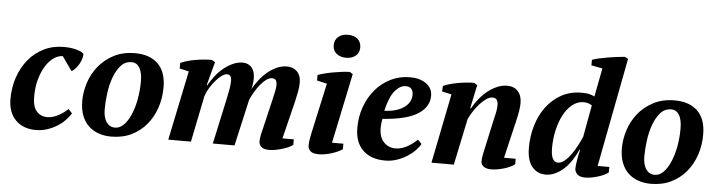

<svg xmlns="http://www.w3.org/2000/svg" viewBox="-47 -960 4413 1181"><g transform="rotate(5 2160.0 -370.0)"><path d="M412 -109Q399 -88 378 -66Q357 -44 329.5 -27Q302 -10 269 1Q236 12 199 12Q120 12 73.5 -35Q27 -82 27 -166Q27 -236 48.5 -299Q70 -362 109 -409.5Q148 -457 203.5 -484.5Q259 -512 327 -512Q372 -512 405.5 -502.5Q439 -493 450 -480Q451 -469 446.5 -452.5Q442 -436 433 -419.5Q424 -403 411.5 -388.5Q399 -374 386 -368L325 -455Q298 -455 270.5 -436.5Q243 -418 221 -383.5Q199 -349 185 -300.5Q171 -252 171 -191Q171 -130 196 -101.5Q221 -73 263 -73Q283 -73 301.5 -79.5Q320 -86 336 -95Q352 -104 365.5 -114.5Q379 -125 389 -134Z M750 -455Q710 -455 683.5 -425Q657 -395 640.5 -349.5Q624 -304 617 -251Q610 -198 610 -153Q610 -102 629.5 -73.5Q649 -45 683 -45Q712 -45 736.5 -69.5Q761 -94 779 -135.5Q797 -177 807 -230.5Q817 -284 817 -342Q817 -397 799.5 -426Q782 -455 750 -455ZM468 -192Q468 -246 486 -302.5Q504 -359 541 -405.5Q578 -452 634.5 -482Q691 -512 767 -512Q857 -512 908 -463Q959 -414 959 -317Q959 -251 939 -191.5Q919 -132 881 -86.5Q843 -41 788.5 -14.5Q734 12 664 12Q622 12 586 -0.5Q550 -13 523.5 -38.5Q497 -64 482.5 -102Q468 -140 468 -192Z M1633 -300Q1638 -323 1644 -349.5Q1650 -376 1650 -391Q1650 -410 1643.5 -421Q1637 -432 1620 -432Q1603 -432 1585 -419.5Q1567 -407 1550 -386.5Q1533 -366 1517.5 -340Q1502 -314 1490 -287L1425 0H1291L1352 -281Q1359 -312 1364 -341Q1369 -370 1369 -395Q1369 -432 1341 -432Q1327 -432 1309 -419Q1291 -406 1273 -385.5Q1255 -365 1239 -339Q1223 -313 1214 -286L1156 0H1016L1105 -429L1048 -442V-476Q1064 -484 1087.5 -491Q1111 -498 1137 -502.5Q1163 -507 1190 -509.5Q1217 -512 1240 -512L1261 -500L1222 -354H1226Q1241 -381 1262.5 -409.5Q1284 -438 1311 -460.5Q1338 -483 1369 -497.5Q1400 -512 1432 -512Q1444 -512 1457 -508Q1470 -504 1481.5 -493.5Q1493 -483 1500 -465Q1507 -447 1507 -419Q1507 -405 1504.5 -387Q1502 -369 1498 -354Q1515 -385 1538 -414Q1561 -443 1587.5 -464.5Q1614 -486 1643.5 -499Q1673 -512 1705 -512Q1743 -512 1767 -488Q1791 -464 1791 -422Q1791 -390 1785 -361Q1779 -332 1772 -300L1715 -69H1785V-35Q1775 -27 1757.5 -19Q1740 -11 1720 -5Q1700 1 1679 5Q1658 9 1640 9Q1604 9 1590 -5.5Q1576 -20 1576 -38Q1576 -67 1590 -118Z M1896 -442V-476Q1911 -482 1936 -488.5Q1961 -495 1989 -500Q2017 -505 2044.5 -508.5Q2072 -512 2093 -512L2111 -500L2021 -69H2091V-35Q2078 -26 2060.5 -18Q2043 -10 2023.5 -4Q2004 2 1984 5.5Q1964 9 1946 9Q1908 9 1893.5 -5.5Q1879 -20 1879 -37Q1879 -57 1882 -76Q1885 -95 1890 -118L1958 -428ZM1979 -667Q1979 -701 2002 -720Q2025 -739 2060 -739Q2098 -739 2120.5 -720Q2143 -701 2143 -667Q2143 -635 2120.5 -616Q2098 -597 2060 -597Q2025 -597 2002 -616Q1979 -635 1979 -667Z M2442 -455Q2408 -455 2376.5 -418Q2345 -381 2324 -293Q2398 -295 2443.5 -326Q2489 -357 2489 -407Q2489 -427 2478.5 -441Q2468 -455 2442 -455ZM2570 -109Q2559 -89 2538 -67.5Q2517 -46 2489 -28.5Q2461 -11 2427 0.5Q2393 12 2356 12Q2267 12 2217.5 -36.5Q2168 -85 2168 -174Q2168 -243 2190 -304Q2212 -365 2251.5 -411.5Q2291 -458 2345.5 -485Q2400 -512 2465 -512Q2525 -512 2564 -484.5Q2603 -457 2603 -409Q2603 -341 2535.5 -297Q2468 -253 2317 -242Q2314 -228 2312.5 -213.5Q2311 -199 2311 -186Q2311 -129 2340 -98.5Q2369 -68 2414 -68Q2433 -68 2452 -74Q2471 -80 2488.5 -90Q2506 -100 2520.5 -111.5Q2535 -123 2546 -134Z M2997 -285Q3004 -316 3009.5 -340Q3015 -364 3015 -390Q3015 -407 3007.5 -419.5Q3000 -432 2981 -432Q2962 -432 2941.5 -417.5Q2921 -403 2901.5 -381.5Q2882 -360 2865.5 -334Q2849 -308 2839 -286L2779 0H2641L2727 -429L2668 -442L2670 -476Q2684 -483 2706 -489.5Q2728 -496 2754 -501Q2780 -506 2807.5 -509Q2835 -512 2860 -512L2880 -500L2849 -354H2854Q2872 -387 2896 -416Q2920 -445 2947 -466Q2974 -487 3004 -499.5Q3034 -512 3065 -512Q3107 -512 3131 -485Q3155 -458 3155 -413Q3155 -390 3150 -360.5Q3145 -331 3138 -302L3083 -69H3155V-35Q3145 -27 3128.5 -19Q3112 -11 3092.5 -5Q3073 1 3052 5Q3031 9 3012 9Q2978 9 2962.5 -4Q2947 -17 2947 -34Q2947 -55 2952 -79Q2957 -103 2962 -125Z M3541 -159Q3526 -124 3505.5 -93Q3485 -62 3460.5 -39Q3436 -16 3407 -2Q3378 12 3346 12Q3295 12 3262.5 -27Q3230 -66 3230 -145Q3230 -216 3249.5 -281.5Q3269 -347 3306.5 -397.5Q3344 -448 3398.5 -478.5Q3453 -509 3523 -509Q3556 -509 3571.5 -505Q3587 -501 3604 -493L3638 -669L3569 -682V-716Q3584 -722 3610 -728Q3636 -734 3665.5 -739Q3695 -744 3723.5 -747.5Q3752 -751 3770 -752L3790 -741L3661 -69H3733V-35Q3723 -27 3706.5 -19Q3690 -11 3670.5 -5Q3651 1 3630 5Q3609 9 3591 9Q3556 9 3541 -7Q3526 -23 3526 -40Q3526 -57 3531 -89Q3536 -121 3545 -159ZM3416 -68Q3437 -68 3457.5 -85.5Q3478 -103 3496.5 -129Q3515 -155 3530.5 -185Q3546 -215 3557 -240L3593 -437Q3580 -445 3568.5 -448.5Q3557 -452 3541 -452Q3503 -452 3471.5 -426.5Q3440 -401 3418 -359.5Q3396 -318 3384 -264.5Q3372 -211 3372 -155Q3372 -68 3416 -68Z M4082 -455Q4042 -455 4015.5 -425Q3989 -395 3972.5 -349.5Q3956 -304 3949 -251Q3942 -198 3942 -153Q3942 -102 3961.5 -73.5Q3981 -45 4015 -45Q4044 -45 4068.5 -69.5Q4093 -94 4111 -135.5Q4129 -177 4139 -230.5Q4149 -284 4149 -342Q4149 -397 4131.5 -426Q4114 -455 4082 -455ZM3800 -192Q3800 -246 3818 -302.5Q3836 -359 3873 -405.5Q3910 -452 3966.5 -482Q4023 -512 4099 -512Q4189 -512 4240 -463Q4291 -414 4291 -317Q4291 -251 4271 -191.5Q4251 -132 4213 -86.5Q4175 -41 4120.5 -14.5Q4066 12 3996 12Q3954 12 3918 -0.5Q3882 -13 3855.5 -38.5Q3829 -64 3814.5 -102Q3800 -140 3800 -192Z"/></g></svg>

Font: PTSerif
Style: Bold Italic
Weight: 700
Italic angle: -12°
Designer: A.Korolkova, O.Umpeleva, V.Yefimov
Foundry: ParaType Ltd
Version: Version 1.000W OFL; ttfautohint (v1.2) -l 8 -r 50 -G 200 -x 